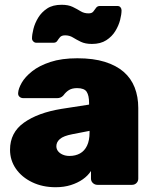

<svg xmlns="http://www.w3.org/2000/svg" viewBox="-20 -774 646 804"><path d="M213 10Q158 10 114.5 -11Q71 -32 46.5 -67.5Q22 -103 22 -147Q22 -219 80.5 -260.5Q139 -302 237 -318L353 -336V-343Q353 -374 343 -389.5Q333 -405 303 -405Q282 -405 269 -397Q256 -389 245 -374Q235 -363 219 -363H78Q68 -363 61.5 -369Q55 -375 56 -385Q57 -403 71 -427.5Q85 -452 114.5 -475.5Q144 -499 191 -514.5Q238 -530 304 -530Q371 -530 419 -515Q467 -500 498 -473Q529 -446 544 -407.5Q559 -369 559 -322V-26Q559 -15 551.5 -7.5Q544 0 533 0H388Q377 0 369 -7.5Q361 -15 361 -26V-58Q348 -38 326.5 -23Q305 -8 276.5 1Q248 10 213 10ZM271 -121Q296 -121 315 -131.5Q334 -142 344.5 -164Q355 -186 355 -219V-226L283 -212Q246 -205 231 -192Q216 -179 216 -162Q216 -150 223 -141Q230 -132 242.5 -126.5Q255 -121 271 -121ZM365 -590Q337 -590 318.5 -599Q300 -608 285.5 -617Q271 -626 253 -626Q238 -626 231.5 -618.5Q225 -611 220 -603Q215 -595 204 -595H132Q125 -595 119.5 -600.5Q114 -606 114 -613Q114 -629 120 -653Q126 -677 140 -700Q154 -723 177.5 -738.5Q201 -754 238 -754Q266 -754 284.5 -745Q303 -736 317.5 -727Q332 -718 351 -718Q365 -718 371 -726Q377 -734 382.5 -741.5Q388 -749 399 -749H471Q480 -749 484.5 -743.5Q489 -738 489 -731Q489 -714 483 -690.5Q477 -667 463 -644Q449 -621 425 -605.5Q401 -590 365 -590Z"/></svg>

Font: Rubik ExtraBold
Style: Regular
Weight: 800
Designer: Hubert and Fischer
Foundry: Hubert and Fischer
Version: Version 2.300;gftools[0.9.30]